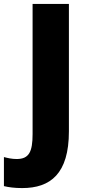

<svg xmlns="http://www.w3.org/2000/svg" viewBox="-92 -734 441 978"><path d="M21 224C165 224 259 151 259 -65V-714H74V-51C74 39 56 76 -7 76C-32 76 -53 71 -72 66V214C-48 220 -17 224 21 224Z"/></svg>

Font: Noto Sans Devanagari UI SemiCondensed Black
Style: Regular
Weight: 900
Width: 4
Designer: Jelle Bosma - Monotype Design Team
Foundry: Monotype Imaging Inc.
Version: Version 2.004